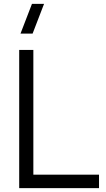

<svg xmlns="http://www.w3.org/2000/svg" viewBox="-20 -980 551 1000"><path d="M149.8 -805H86.8L146.5 -960H209.5ZM80 0V-720H153.7V-70.3H495.7V0Z"/></svg>

Font: Vela Sans GX ExtLt
Style: Regular
Weight: 200
Designer: Principal design: Mikhail Sharanda - project Manrope.
Design modification: Ravid Balaliev
Foundry: Mikhail Sharanda
Version: Version 1.001